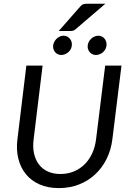

<svg xmlns="http://www.w3.org/2000/svg" viewBox="-20 -989 682 1017"><path d="M65.4 0ZM300.3 -67.4Q339.4 -67.4 371.8 -81.1Q404.3 -94.7 428.7 -119.1Q453.1 -143.6 468.5 -177.2Q483.9 -210.9 488.8 -251L537.1 -641.6H623.5L575.2 -251Q568.4 -195.8 545.2 -148.4Q522 -101.1 485.1 -66.4Q448.2 -31.7 399.2 -12.2Q350.1 7.3 291.5 7.3Q233.4 7.3 189.5 -12.2Q145.5 -31.7 117.2 -66.4Q88.9 -101.1 77.1 -148.4Q65.4 -195.8 72.3 -251L119.6 -641.6H205.6L158.2 -251.5Q152.8 -211.4 159.9 -177.7Q167 -144 185.1 -119.4Q203.1 -94.7 232.2 -81.1Q261.2 -67.4 300.3 -67.4ZM538.1 -969.2 380.9 -834.5Q373 -827.6 366.7 -826.2Q360.4 -824.7 350.6 -824.7H291L404.8 -954.1Q413.6 -964.4 421.6 -966.8Q429.7 -969.2 444.3 -969.2ZM360.8 -753.4Q360.8 -741.7 356.2 -731.7Q351.6 -721.7 343.5 -714.1Q335.4 -706.5 325.2 -702.1Q314.9 -697.8 304.2 -697.8Q295.4 -697.8 287.6 -701.2Q279.8 -704.6 273.9 -710.7Q268.1 -716.8 264.6 -725.1Q261.2 -733.4 261.2 -742.7Q261.2 -754.4 266.1 -764.6Q271 -774.9 278.6 -782.7Q286.1 -790.5 296.1 -795.2Q306.2 -799.8 316.4 -799.8Q335.4 -799.8 348.1 -786.1Q360.8 -772.5 360.8 -753.4ZM544.4 -753.4Q544.4 -741.7 539.8 -731.7Q535.2 -721.7 527.3 -714.1Q519.5 -706.5 509.3 -702.1Q499 -697.8 488.3 -697.8Q469.7 -697.8 457 -710.9Q444.3 -724.1 444.3 -742.7Q444.3 -754.4 449 -764.6Q453.6 -774.9 461.7 -782.7Q469.7 -790.5 479.7 -795.2Q489.7 -799.8 501 -799.8Q510.3 -799.8 518.3 -796.1Q526.4 -792.5 532.2 -786.1Q538.1 -779.8 541.3 -771.2Q544.4 -762.7 544.4 -753.4Z"/></svg>

Font: Carlito
Style: Italic
Weight: 400
Italic angle: -7°
Designer: Lukasz Dziedzic
Foundry: tyPoland Lukasz Dziedzic
Version: Version 1.104